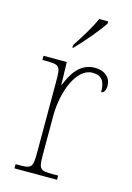

<svg xmlns="http://www.w3.org/2000/svg" viewBox="-117 -826 608 885"><g transform="rotate(15 186.5 -383.0)"><path d="M158 -619V-606H161C201 -646 264 -721 286 -756V-766H243C224 -721 188 -665 158 -619ZM44 0H247V-20H221C160 -20 154 -24 154 -97V-280C154 -398 203 -519 278 -519C323 -519 339 -493 339 -443C353 -443 360 -459 360 -479C360 -515 332 -544 283 -544C211 -544 176 -482 155 -428H153L150 -536H39V-516H51C121 -516 126 -512 126 -441V-97C126 -24 119 -20 59 -20H44Z"/></g></svg>

Font: Noto Serif Thai SemiCondensed Thin
Style: Regular
Weight: 100
Width: 4
Designer: Monotype Design Team
Foundry: Monotype Imaging Inc.
Version: Version 2.002